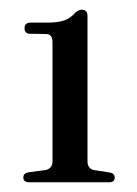

<svg xmlns="http://www.w3.org/2000/svg" viewBox="-20 -734 282 395"><path d="M42.5 -664.5Q30.5 -664.5 30.5 -676Q30.5 -687.5 43 -687.5H78Q100 -687.5 112.8 -692.2Q125.5 -697 135 -708Q142 -714 148 -714Q160 -714 160 -701V-402.5Q160 -386.5 174 -384L206.5 -379Q216 -377 216 -368.5Q216 -359 204.5 -359H40Q28 -359 28 -369Q28 -377.5 38.5 -379.5L72.5 -384Q88 -386.5 88 -402.5V-647Q88 -664 75 -664Z"/></svg>

Font: Fraunces 144pt Soft
Style: Regular
Weight: 400
Version: Version 1.000;[0bf87f6ff]